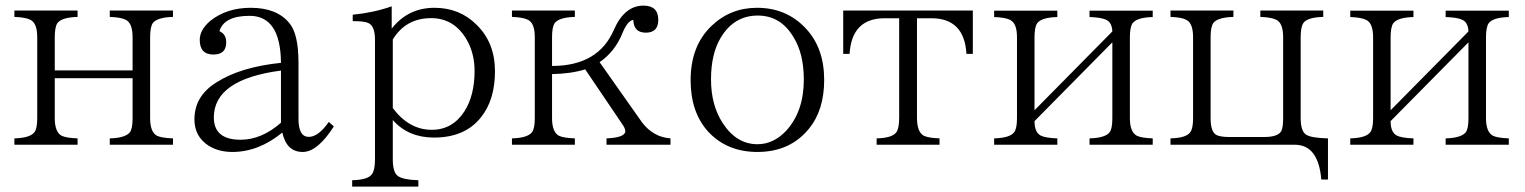

<svg xmlns="http://www.w3.org/2000/svg" viewBox="-20 -530 5479 690"><path d="M31.7 -492.2H258.8V-469.2Q202.6 -467.8 186.5 -447.3Q176.8 -433.1 176.8 -396V-276.9H456.5V-396Q456.5 -447.3 431.6 -459Q414.6 -467.8 374.5 -469.2V-492.2H601.6V-469.2Q545.4 -467.8 529.3 -447.3Q519.5 -433.1 519.5 -396V-105.5Q519.5 -55.2 544.4 -42Q561 -34.2 601.6 -32.7V-9.8H374.5V-32.7Q430.7 -34.2 446.8 -54.7Q456.5 -67.4 456.5 -105.5V-249H176.8V-105.5Q176.8 -55.2 201.7 -42Q218.3 -34.2 258.8 -32.7V-9.8H31.7V-32.7Q87.9 -34.2 103.5 -54.7Q113.8 -67.4 113.8 -105.5V-396Q113.8 -447.3 88.9 -459Q71.8 -467.8 31.7 -469.2Z M1179.7 -75.7Q1121.1 16.1 1067.9 16.1Q1009.8 16.1 994.6 -53.7Q909.7 16.1 814.9 16.1Q765.6 16.1 729 -6.8Q678.7 -40 678.7 -100.6Q678.7 -185.1 757.8 -233.9Q843.8 -289.1 989.7 -304.2Q988.3 -473.1 877 -473.1Q785.2 -473.1 768.6 -418Q793 -407.2 793 -377.9Q793 -334 747.1 -334Q697.8 -334 697.8 -386.7Q697.8 -422.9 735.8 -455.1Q794.9 -502 880.9 -502Q975.1 -502 1020 -446.8Q1052.7 -408.2 1052.7 -304.2V-102.5Q1052.7 -38.1 1089.8 -38.1Q1124 -38.1 1161.6 -91.8ZM989.7 -276.4Q748.5 -244.6 748.5 -107.9Q748.5 -27.8 844.7 -27.8Q919.9 -27.8 989.7 -88.9Z M1245.6 140.6V117.7Q1304.7 116.2 1317.4 94.7Q1327.6 80.1 1327.6 42.5V-387.2Q1327.6 -436.5 1303.7 -447.3Q1289.6 -454.1 1247.6 -454.1V-477.1Q1322.8 -484.4 1387.7 -507.3V-427.2Q1446.3 -502 1541.5 -502Q1631.8 -502 1692.9 -440.9Q1758.8 -376.5 1758.8 -273.9Q1758.8 -170.9 1708.5 -108.4Q1650.9 -35.6 1539.6 -35.6Q1447.3 -35.6 1391.6 -98.6V42.5Q1391.6 88.9 1409.7 102.5Q1429.2 116.2 1483.4 117.7V140.6ZM1391.6 -141.6Q1450.2 -63.5 1531.7 -63.5Q1606.4 -63.5 1649.4 -130.4Q1685.5 -187.5 1685.5 -274.9Q1685.5 -335.4 1659.7 -382.8Q1614.7 -464.8 1529.3 -464.8Q1438.5 -464.8 1391.6 -388.2Z M2045.9 -492.2V-469.2Q1989.7 -467.8 1973.6 -447.3Q1963.9 -433.1 1963.9 -396.5V-293Q2130.9 -293 2186.5 -423.8Q2224.6 -509.8 2292.5 -509.8Q2345.7 -509.8 2345.7 -458.5Q2345.7 -412.6 2300.8 -412.6Q2257.3 -412.6 2255.9 -458.5Q2234.9 -455.6 2216.8 -410.6Q2189.9 -344.2 2134.8 -306.6L2287.6 -89.8Q2328.1 -37.1 2389.6 -32.7V-9.8H2159.7V-32.7Q2227.1 -35.6 2227.1 -58.6Q2227.1 -68.8 2215.8 -84.5L2083 -280.8Q2033.2 -265.1 1963.9 -263.7V-105.5Q1963.9 -55.2 1988.8 -42Q2005.4 -34.2 2045.9 -32.7V-9.8H1819.8V-32.7Q1876 -34.2 1891.6 -54.7Q1901.9 -67.4 1901.9 -105.5V-396.5Q1901.9 -447.3 1877 -459Q1859.9 -467.8 1819.8 -469.2V-492.2Z M2700.7 -502Q2806.6 -502 2876 -427.7Q2941.9 -357.4 2941.9 -242.7Q2941.9 -133.8 2886.7 -66.9Q2818.8 16.1 2702.1 16.1Q2591.8 16.1 2523.9 -58.1Q2461.9 -127.4 2461.9 -241.7Q2461.9 -365.2 2537.1 -437Q2605 -502 2700.7 -502ZM2703.1 -474.1Q2617.2 -474.1 2569.3 -393.1Q2535.2 -335.4 2535.2 -244.6Q2535.2 -152.3 2577.1 -87.9Q2626.5 -11.7 2702.1 -11.7Q2759.8 -11.7 2805.7 -60.5Q2868.7 -129.9 2868.7 -243.7Q2868.7 -336.4 2832.5 -395Q2786.6 -474.1 2703.1 -474.1Z M3010.3 -492.2H3476.1V-336.4H3453.1Q3445.8 -464.4 3327.1 -464.4H3275.4V-106.9Q3275.4 -55.2 3300.3 -42Q3316.9 -34.2 3356.4 -32.7V-9.8H3130.4V-32.7Q3187 -34.2 3201.2 -54.7Q3211.4 -68.8 3211.4 -106.9V-464.4H3159.2Q3041 -464.4 3033.2 -336.4H3010.3Z M3552.7 -491.7H3779.8V-468.8Q3723.6 -467.3 3707.5 -446.8Q3697.8 -432.6 3697.8 -396V-133.8L3977.5 -417Q3976.1 -450.7 3953.6 -459.5Q3937 -467.3 3895.5 -468.8V-491.7H4122.6V-468.8Q4066.4 -467.3 4050.3 -446.8Q4040.5 -432.6 4040.5 -396V-105.5Q4040.5 -55.2 4065.9 -42Q4082 -34.2 4122.6 -32.7V-9.8H3895.5V-32.7Q3951.7 -34.2 3967.8 -54.7Q3977.5 -67.4 3977.5 -105.5V-377.9L3697.8 -94.7Q3697.8 -54.7 3719.7 -43Q3736.3 -34.2 3779.8 -32.7V-9.8H3552.7V-32.7Q3608.9 -34.2 3624.5 -54.7Q3634.8 -67.4 3634.8 -105.5V-396Q3634.8 -446.8 3609.9 -458.5Q3592.8 -467.3 3552.7 -468.8Z M4186.5 -492.2H4412.6V-469.2Q4356.4 -467.8 4340.3 -447.3Q4330.6 -433.1 4330.6 -396V-105.5Q4330.6 -54.7 4352.5 -44.4Q4366.7 -37.6 4399.4 -37.6H4522.5Q4574.7 -37.6 4585.4 -60.5Q4591.3 -74.2 4591.3 -105.5V-396Q4591.3 -447.3 4566.4 -459Q4549.3 -467.8 4509.3 -469.2V-492.2H4735.4V-469.2Q4678.2 -467.8 4664.1 -447.3Q4654.3 -433.1 4654.3 -396V-105.5Q4654.3 -59.6 4673.3 -46.4Q4691.4 -34.2 4752.4 -32.7V115.2H4728.5Q4717.8 -9.8 4633.3 -9.8H4186.5V-32.7Q4243.2 -34.2 4257.3 -54.7Q4267.6 -67.4 4267.6 -105.5V-396Q4267.6 -447.3 4242.7 -459Q4227.1 -467.8 4186.5 -469.2Z M4832.5 -491.7H5059.6V-468.8Q5003.4 -467.3 4987.3 -446.8Q4977.5 -432.6 4977.5 -396V-133.8L5257.3 -417Q5255.9 -450.7 5233.4 -459.5Q5216.8 -467.3 5175.3 -468.8V-491.7H5402.3V-468.8Q5346.2 -467.3 5330.1 -446.8Q5320.3 -432.6 5320.3 -396V-105.5Q5320.3 -55.2 5345.7 -42Q5361.8 -34.2 5402.3 -32.7V-9.8H5175.3V-32.7Q5231.4 -34.2 5247.6 -54.7Q5257.3 -67.4 5257.3 -105.5V-377.9L4977.5 -94.7Q4977.5 -54.7 4999.5 -43Q5016.1 -34.2 5059.6 -32.7V-9.8H4832.5V-32.7Q4888.7 -34.2 4904.3 -54.7Q4914.6 -67.4 4914.6 -105.5V-396Q4914.6 -446.8 4889.6 -458.5Q4872.6 -467.3 4832.5 -468.8Z"/></svg>

Font: I.MingCP
Style: Regular
Weight: 400
Designer: I.Font Project
Version: Version 8.000; Sep 06, 2022